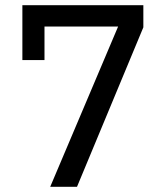

<svg xmlns="http://www.w3.org/2000/svg" viewBox="-20 -718 640 738"><path d="M173 0 434 -616H151V-487H66V-698H531V-613L276 0Z"/></svg>

Font: IBM Plex Sans Thai Looped Text
Style: Regular
Weight: 450
Designer: Mike Abbink, Paul van der Laan, Pieter van Rosmalen, Ben Mitchell, Mark Frömberg
Foundry: Bold Monday
Version: Version 1.1